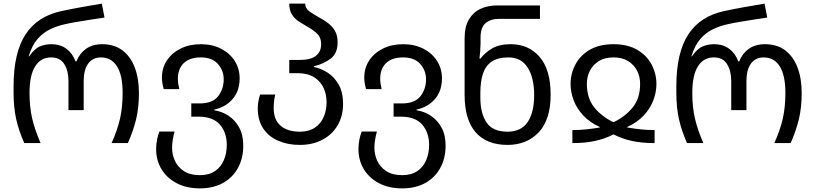

<svg xmlns="http://www.w3.org/2000/svg" viewBox="-20 -790 4501 1060"><path d="M114 0Q83 -70 69 -134Q55 -198 55 -276V-314Q55 -499 121 -600Q187 -701 320 -729Q376 -741 432 -751Q488 -761 542 -770L557 -693Q522 -688 480.5 -681.5Q439 -675 401 -668.5Q363 -662 337 -656Q296 -647 257 -628.5Q218 -610 187.5 -575Q157 -540 138 -479H141Q170 -521 200 -533.5Q230 -546 262 -546Q313 -546 347 -520.5Q381 -495 397 -451H402Q419 -495 455 -520.5Q491 -546 544 -546Q611 -546 656 -512Q701 -478 724 -417.5Q747 -357 747 -276Q747 -198 732 -134Q717 -70 686 0H596Q628 -71 642.5 -134.5Q657 -198 657 -277Q657 -374 626 -423.5Q595 -473 537 -473Q492 -473 467 -439Q442 -405 442 -343V-182H358V-343Q358 -399 335 -436Q312 -473 262 -473Q205 -473 174 -423.5Q143 -374 143 -277Q143 -198 158 -134.5Q173 -71 204 0Z M1083 250Q1010 250 955.5 221.5Q901 193 871.5 144Q842 95 842 33Q842 4 847.5 -21.5Q853 -47 860 -64H944Q939 -48 934.5 -22.5Q930 3 930 25Q930 64 946 98.5Q962 133 996 155Q1030 177 1083 177Q1134 177 1167 154.5Q1200 132 1216 94Q1232 56 1232 10Q1232 -58 1194 -102Q1156 -146 1075 -146H1036V-219H1082Q1153 -219 1184 -258.5Q1215 -298 1215 -352Q1215 -401 1183 -437Q1151 -473 1089 -473Q1027 -473 994.5 -441.5Q962 -410 962 -355Q962 -342 964 -328Q966 -314 970 -298H884Q879 -315 876.5 -331Q874 -347 874 -362Q874 -415 901.5 -456.5Q929 -498 977.5 -522Q1026 -546 1089 -546Q1152 -546 1200.5 -521Q1249 -496 1276 -453.5Q1303 -411 1303 -358Q1303 -288 1264.5 -243.5Q1226 -199 1163 -185V-181Q1205 -175 1241.5 -151Q1278 -127 1300.5 -86Q1323 -45 1323 14Q1323 85 1293 138.5Q1263 192 1209.5 221Q1156 250 1083 250Z M1635 10Q1568 10 1515.5 -13Q1463 -36 1433 -81Q1403 -126 1403 -193Q1403 -215 1407.5 -235.5Q1412 -256 1416 -268H1500Q1496 -255 1493.5 -235.5Q1491 -216 1491 -193Q1491 -129 1529 -96Q1567 -63 1635 -63Q1685 -63 1718 -85Q1751 -107 1767 -144.5Q1783 -182 1783 -226Q1783 -268 1766.5 -304.5Q1750 -341 1714.5 -363.5Q1679 -386 1622 -386H1577V-459H1633Q1697 -459 1725 -482.5Q1753 -506 1753 -545Q1753 -584 1730 -605Q1707 -626 1678 -642Q1654 -656 1630.5 -671Q1607 -686 1592 -709.5Q1577 -733 1577 -770H1665Q1665 -744 1688.5 -727Q1712 -710 1743 -693Q1768 -680 1791 -662.5Q1814 -645 1829 -620Q1844 -595 1844 -557Q1844 -496 1806.5 -467Q1769 -438 1713 -424V-420Q1751 -413 1788 -389.5Q1825 -366 1849.5 -323.5Q1874 -281 1874 -216Q1874 -150 1844.5 -99Q1815 -48 1761 -19Q1707 10 1635 10Z M2200 250Q2127 250 2072.5 221.5Q2018 193 1988.5 144Q1959 95 1959 33Q1959 4 1964.5 -21.5Q1970 -47 1977 -64H2061Q2056 -48 2051.5 -22.5Q2047 3 2047 25Q2047 64 2063 98.5Q2079 133 2113 155Q2147 177 2200 177Q2251 177 2284 154.5Q2317 132 2333 94Q2349 56 2349 10Q2349 -58 2311 -102Q2273 -146 2192 -146H2153V-219H2199Q2270 -219 2301 -258.5Q2332 -298 2332 -352Q2332 -401 2300 -437Q2268 -473 2206 -473Q2144 -473 2111.5 -441.5Q2079 -410 2079 -355Q2079 -342 2081 -328Q2083 -314 2087 -298H2001Q1996 -315 1993.5 -331Q1991 -347 1991 -362Q1991 -415 2018.5 -456.5Q2046 -498 2094.5 -522Q2143 -546 2206 -546Q2269 -546 2317.5 -521Q2366 -496 2393 -453.5Q2420 -411 2420 -358Q2420 -288 2381.5 -243.5Q2343 -199 2280 -185V-181Q2322 -175 2358.5 -151Q2395 -127 2417.5 -86Q2440 -45 2440 14Q2440 85 2410 138.5Q2380 192 2326.5 221Q2273 250 2200 250Z M2782 10Q2667 10 2606 -59.5Q2545 -129 2545 -267V-578Q2545 -643 2569 -683Q2593 -723 2633.5 -741.5Q2674 -760 2725 -760H2961V-686H2737Q2689 -686 2661 -662.5Q2633 -639 2633 -581V-546Q2633 -531 2631 -505.5Q2629 -480 2627 -467H2633Q2658 -500 2697.5 -523Q2737 -546 2799 -546Q2899 -546 2959.5 -475.5Q3020 -405 3020 -267Q3020 -129 2954 -59.5Q2888 10 2782 10ZM2782 -63Q2857 -63 2893 -116Q2929 -169 2929 -265Q2929 -360 2893.5 -416.5Q2858 -473 2787 -473Q2728 -473 2694 -449.5Q2660 -426 2646 -382.5Q2632 -339 2632 -278V-250Q2632 -165 2666 -114Q2700 -63 2782 -63Z M3140 0V-72Q3180 -72 3214 -75.5Q3248 -79 3291 -86V-89Q3238 -113 3202 -150.5Q3166 -188 3148 -234Q3130 -280 3130 -326Q3130 -383 3156.5 -433.5Q3183 -484 3236 -515Q3289 -546 3367 -546Q3445 -546 3498 -515Q3551 -484 3577.5 -433.5Q3604 -383 3604 -326Q3604 -280 3586 -234Q3568 -188 3532 -150.5Q3496 -113 3443 -89V-86Q3487 -79 3520.5 -75.5Q3554 -72 3594 -72V0Q3525 0 3470.5 -11.5Q3416 -23 3367 -48Q3318 -23 3263.5 -11.5Q3209 0 3140 0ZM3367 -115Q3433 -147 3473.5 -197.5Q3514 -248 3514 -327Q3514 -367 3497 -400Q3480 -433 3447.5 -453Q3415 -473 3367 -473Q3319 -473 3286.5 -453Q3254 -433 3237 -400Q3220 -367 3220 -327Q3220 -248 3260.5 -197.5Q3301 -147 3367 -115Z M3773 0Q3742 -70 3728 -134Q3714 -198 3714 -276V-314Q3714 -499 3780 -600Q3846 -701 3979 -729Q4035 -741 4091 -751Q4147 -761 4201 -770L4216 -693Q4181 -688 4139.5 -681.5Q4098 -675 4060 -668.5Q4022 -662 3996 -656Q3955 -647 3916 -628.5Q3877 -610 3846.5 -575Q3816 -540 3797 -479H3800Q3829 -521 3859 -533.5Q3889 -546 3921 -546Q3972 -546 4006 -520.5Q4040 -495 4056 -451H4061Q4078 -495 4114 -520.5Q4150 -546 4203 -546Q4270 -546 4315 -512Q4360 -478 4383 -417.5Q4406 -357 4406 -276Q4406 -198 4391 -134Q4376 -70 4345 0H4255Q4287 -71 4301.5 -134.5Q4316 -198 4316 -277Q4316 -374 4285 -423.5Q4254 -473 4196 -473Q4151 -473 4126 -439Q4101 -405 4101 -343V-182H4017V-343Q4017 -399 3994 -436Q3971 -473 3921 -473Q3864 -473 3833 -423.5Q3802 -374 3802 -277Q3802 -198 3817 -134.5Q3832 -71 3863 0Z"/></svg>

Font: Go Noto Current
Style: Regular
Weight: 400
Designer: Monotype Design Team
Foundry: Monotype Imaging Inc.
Version: Version 2.007; ttfautohint (v1.8) -l 8 -r 50 -G 200 -x 14 -D